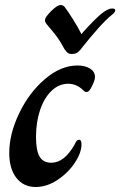

<svg xmlns="http://www.w3.org/2000/svg" viewBox="-20 -738 481 768"><path d="M17 -126Q17 -202 56.5 -284.5Q96 -367 159.5 -421.5Q223 -476 290 -476Q321 -476 340.5 -463.5Q360 -451 360 -430Q360 -415 343 -384Q335 -370 326 -370Q319 -370 314 -376Q287 -403 253 -403Q216 -403 186.5 -375Q157 -347 140.5 -298.5Q124 -250 124 -190Q124 -136 138.5 -111.5Q153 -87 185 -87Q238 -87 279 -161Q284 -172 287.5 -175.5Q291 -179 296 -179Q306 -179 306 -161Q306 -127 279 -86.5Q252 -46 209.5 -18Q167 10 123 10Q74 10 45.5 -26.5Q17 -63 17 -126ZM237 -543Q221 -573 208 -590.5Q195 -608 166 -642Q160 -650 160 -656Q160 -664 166.5 -673Q173 -682 187 -696Q210 -718 222 -718Q231 -718 238 -711Q252 -693 272.5 -660Q293 -627 306 -601L312 -609Q354 -656 382 -680Q410 -704 428 -704Q441 -704 441 -697Q441 -689 429 -680Q404 -660 370.5 -622Q337 -584 315 -556Q302 -538 292.5 -530Q283 -522 268 -522Q257 -522 251 -526.5Q245 -531 237 -543Z"/></svg>

Font: Charm
Style: Bold
Weight: 700
Designer: Katatrad Aksorn Co.,Ltd.
Foundry: Cadson Demak Co.,Ltd.
Version: Version 1.001